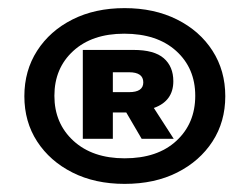

<svg xmlns="http://www.w3.org/2000/svg" viewBox="-20 -742 615 473"><path d="M287 -289Q214 -289 158.5 -317Q103 -345 71.5 -393.5Q40 -442 40 -505Q40 -568 71.5 -617Q103 -666 158.5 -694Q214 -722 287 -722Q360 -722 416 -694Q472 -666 503.5 -617Q535 -568 535 -505Q535 -442 503.5 -393.5Q472 -345 416.5 -317Q361 -289 287 -289ZM287 -352Q368 -352 414.5 -395Q461 -438 461 -506Q461 -574 414 -616.5Q367 -659 286 -659Q207 -659 160.5 -616.5Q114 -574 114 -506Q114 -438 161 -395Q208 -352 287 -352ZM184 -400V-619H309Q360 -619 383.5 -598.5Q407 -578 407 -542Q407 -493 359 -476L408 -400H329L291 -465H258V-400ZM298 -564H258V-515H298Q333 -515 333 -539Q333 -564 298 -564Z"/></svg>

Font: Special Gothic Extended Bold
Style: Regular
Weight: 700
Width: 7
Designer: Alistair McCready
Foundry: Monolith
Version: Version 1.000; ttfautohint (v1.8.4.7-5d5b)